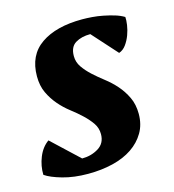

<svg xmlns="http://www.w3.org/2000/svg" viewBox="-86 -584 603 667"><g transform="rotate(-15 215.5 -250.0)"><path d="M229 -110Q229 -132 217 -149.5Q205 -167 187 -184Q169 -201 147.5 -217.5Q126 -234 108 -255Q90 -276 78 -301.5Q66 -327 66 -361Q66 -437 120.5 -474.5Q175 -512 269 -512Q285 -512 304.5 -510.5Q324 -509 344 -505Q364 -501 382.5 -495.5Q401 -490 416 -481Q417 -470 414.5 -452.5Q412 -435 405.5 -417.5Q399 -400 388.5 -385.5Q378 -371 363 -366L283 -455Q251 -455 229.5 -442Q208 -429 208 -396Q208 -374 220.5 -356Q233 -338 251 -321.5Q269 -305 291 -288Q313 -271 331 -250.5Q349 -230 361.5 -204Q374 -178 374 -144Q374 -106 357 -77Q340 -48 310.5 -28Q281 -8 240 2Q199 12 151 12Q100 12 59.5 0.5Q19 -11 -1 -25Q-2 -57 10.5 -88Q23 -119 47 -136L144 -45Q177 -45 203 -61Q229 -77 229 -110Z"/></g></svg>

Font: PT Serif
Style: Bold Italic
Weight: 700
Italic angle: -12°
Designer: A.Korolkova, O.Umpeleva, V.Yefimov
Foundry: ParaType Ltd
Version: Version 1.000W OFL